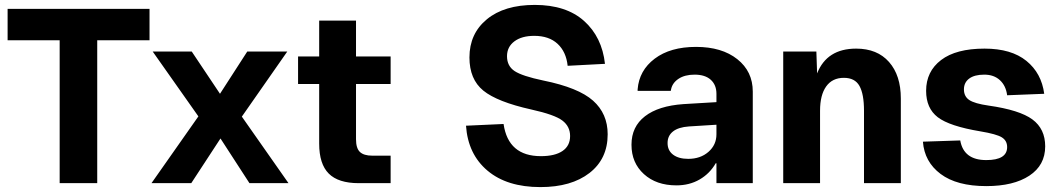

<svg xmlns="http://www.w3.org/2000/svg" viewBox="-20 -746 4313 782"><path d="M223 0V-582H11V-710H589V-582H376V0Z M597 0 788 -272 602 -536H761L876 -364L987 -536H1150L965 -271L1155 0H996L878 -182L759 0Z M1441 0Q1358 0 1319 -39Q1280 -78 1280 -161V-404H1194V-516H1280V-662H1430V-516H1571V-404H1430V-179Q1430 -142 1446 -127Q1462 -112 1496 -112H1571V0Z M2181 16Q2045 16 1965.5 -51Q1886 -118 1878 -234L2031 -241Q2050 -110 2183 -110Q2240 -110 2271 -131Q2302 -152 2302 -192Q2302 -231 2270.5 -255Q2239 -279 2144 -300Q2005 -331 1948.5 -377Q1892 -423 1892 -512Q1892 -609 1963 -667.5Q2034 -726 2158 -726Q2286 -726 2359 -660.5Q2432 -595 2444 -486L2292 -478Q2286 -535 2251 -567.5Q2216 -600 2156 -600Q2105 -600 2075 -577.5Q2045 -555 2045 -517Q2045 -477 2076 -456.5Q2107 -436 2193 -418Q2336 -389 2395.5 -336Q2455 -283 2455 -199Q2455 -99 2381 -41.5Q2307 16 2181 16Z M2735 9Q2653 9 2602.5 -37Q2552 -83 2552 -156V-157Q2552 -230 2607 -272.5Q2662 -315 2764 -322L2898 -330V-364Q2898 -400 2875 -421Q2852 -442 2809 -442Q2769 -442 2743.5 -425Q2718 -408 2713 -381L2712 -376H2577V-382Q2583 -459 2646.5 -507Q2710 -555 2815 -555Q2920 -555 2983 -505Q3046 -455 3046 -373V0H2898V-81H2895Q2871 -39 2829.5 -15Q2788 9 2735 9ZM2699 -163Q2699 -133 2721.5 -116Q2744 -99 2783 -99Q2833 -99 2865.5 -127.5Q2898 -156 2898 -199V-238L2786 -231Q2743 -228 2721 -210.5Q2699 -193 2699 -164Z M3170 0V-536H3305L3308 -447Q3348 -548 3467 -548Q3553 -548 3601 -493.5Q3649 -439 3649 -345V0H3499V-295Q3499 -363 3480.5 -396Q3462 -429 3417 -429Q3370 -429 3345 -394Q3320 -359 3320 -295V0Z M3997 12Q3877 12 3811 -37.5Q3745 -87 3739 -169L3891 -174Q3905 -94 3997 -94Q4082 -94 4082 -147Q4082 -173 4060.5 -186.5Q4039 -200 3973 -211Q3847 -232 3799.5 -268.5Q3752 -305 3752 -376Q3752 -455 3813 -501.5Q3874 -548 3990 -548Q4099 -548 4160.5 -498Q4222 -448 4233 -364L4082 -358Q4077 -397 4052.5 -419.5Q4028 -442 3989 -442Q3949 -442 3927.5 -426Q3906 -410 3906 -382Q3906 -353 3928 -338.5Q3950 -324 4006 -316Q4133 -298 4185 -259.5Q4237 -221 4237 -150Q4237 -73 4172.5 -30.5Q4108 12 3997 12Z"/></svg>

Font: Txt Sans
Style: Bold
Weight: 700
Designer: Open Source
Foundry: XRLN
Version: Version 1.0